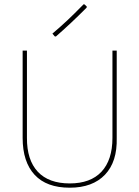

<svg xmlns="http://www.w3.org/2000/svg" viewBox="-20 -874 652 898"><path d="M525.9 -229Q528.8 -117.7 471.2 -57.1Q413.1 3.9 306.2 3.9Q197.8 3.9 142.1 -56.2Q85.9 -116.7 85.9 -229V-637.2H106V-229Q105.5 -126 156.7 -70.8Q208 -16.1 306.2 -16.1Q403.3 -16.1 454.6 -70.8Q505.9 -126 505.9 -229V-637.2H525.9ZM386.2 -842.8 384.8 -837.9Q345.2 -798.3 314 -769Q272.9 -730.5 241.2 -703.1L235.8 -704.1L225.1 -716.8Q258.3 -744.6 294.9 -778.8Q324.2 -806.2 371.1 -854L376 -853Z"/></svg>

Font: Datalegreya
Style: Gradient
Weight: 400
Designer: Figs Lab
Foundry: Figs Lab
Version: Version 1.002;PS 001.002;hotconv 1.0.70;makeotf.lib2.5.58329